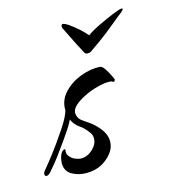

<svg xmlns="http://www.w3.org/2000/svg" viewBox="-106 -519 515 583"><g transform="rotate(-15 151.0 -228.0)"><path d="M143 -456Q149 -456 162 -447Q175 -438 189 -425.5Q203 -413 212 -402Q227 -413 252 -425Q277 -437 299 -446Q321 -455 327 -455H328Q331 -455 331 -453Q331 -452 327.5 -448Q324 -444 321 -442Q309 -433 296 -422Q283 -411 262 -394.5Q241 -378 203 -352Q199 -350 194 -350Q187 -350 184 -355Q184 -356 176.5 -369.5Q169 -383 160.5 -400.5Q152 -418 145.5 -431Q139 -444 140 -442Q138 -444 138 -448Q138 -456 143 -456ZM96 0Q71 0 51 -11.5Q31 -23 31 -48Q31 -57 34 -67Q38 -81 45.5 -85.5Q53 -90 52 -83Q50 -73 56 -65Q62 -57 72 -52Q84 -47 92 -47Q112 -47 128.5 -62.5Q145 -78 145 -96Q145 -108 138 -116Q126 -133 111.5 -142.5Q97 -152 89 -170L88 -168Q80 -152 70.5 -138.5Q61 -125 53 -113Q38 -92 24.5 -73.5Q11 -55 -10 -31Q-17 -23 -23 -23Q-29 -23 -29 -30Q-29 -34 -26 -38Q-3 -66 12.5 -86.5Q28 -107 47 -135Q57 -149 67.5 -166.5Q78 -184 83 -200Q82 -232 104 -255.5Q126 -279 158 -291Q190 -303 218 -301Q225 -301 232.5 -290Q240 -279 245.5 -267.5Q251 -256 252 -254V-252Q252 -249 249.5 -247Q247 -245 242 -249Q239 -250 232 -250Q217 -250 196 -244.5Q175 -239 154.5 -229Q134 -219 121 -207Q108 -195 110 -181Q112 -168 121 -161Q130 -154 143 -145.5Q156 -137 171 -120Q190 -98 190 -75Q190 -55 177 -38.5Q164 -22 146 -12Q125 0 96 0Z"/></g></svg>

Font: The Nautigal
Style: Bold
Weight: 700
Designer: Robert E. Leuschke
Foundry: Robert E. Leuschke
Version: Version 1.100; ttfautohint (v1.8.3)